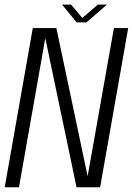

<svg xmlns="http://www.w3.org/2000/svg" viewBox="-39 -794 564 814"><path d="M-19 0 100 -675H200L332.5 -47L444 -675H504.5L385.5 0H285.5L153 -632.5L41.5 0ZM286 -699 224 -774.5H262.5L310 -718L376 -774.5H414.5L327.5 -699Z"/></svg>

Font: Anybody Light
Style: Italic
Weight: 300
Italic angle: -10°
Designer: Tyler Finck
Foundry: Etcetera Type Company
Version: Version 1.010; ttfautohint (v1.8.3) -l 8 -r 50 -G 200 -x 14 